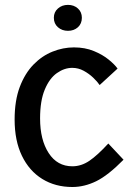

<svg xmlns="http://www.w3.org/2000/svg" viewBox="-20 -756 551 788"><path d="M277 11.5Q207 11.5 153.5 -21.5Q100 -54.5 70 -116.5Q40 -178.5 40 -265.5Q40 -343 61 -398.8Q82 -454.5 117.2 -490.8Q152.5 -527 195.8 -544.2Q239 -561.5 283.5 -561.5Q329 -561.5 365.2 -546.5Q401.5 -531.5 426.2 -511.2Q451 -491 462.5 -474.5L389 -407Q379.5 -421 362.5 -437.2Q345.5 -453.5 323.5 -465.5Q301.5 -477.5 276.5 -477.5Q244 -477.5 213.5 -456Q183 -434.5 163.8 -388.5Q144.5 -342.5 144.5 -270Q144.5 -182 179.8 -127.8Q215 -73.5 277 -73.5Q313.5 -73.5 346.8 -96Q380 -118.5 424.5 -167L487 -100.5Q423.5 -36 374.8 -12.2Q326 11.5 277 11.5ZM259 -629.5Q234.5 -629.5 217.8 -644.2Q201 -659 201 -683Q201 -706.5 217.8 -721.2Q234.5 -736 259 -736Q283.5 -736 299.8 -721.2Q316 -706.5 316 -683Q316 -659 299.8 -644.2Q283.5 -629.5 259 -629.5Z"/></svg>

Font: Junction Medium
Style: Regular
Weight: 500
Designer: Caroline Hadilaksono
Foundry: Caroline Hadilaksono, Tyler Finck, The League of Moveable Type
Version: Version 2.000; ttfautohint (v1.8.3)